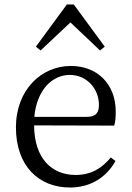

<svg xmlns="http://www.w3.org/2000/svg" viewBox="-20 -822 589 856"><path d="M294 -722 426 -597 447 -614 309 -802H278L140 -614L161 -597ZM133 -301C145 -428 218 -488 291 -488C368 -488 421 -425 421 -355C421 -323 411 -301 367 -301ZM489 -262C494 -277 496 -298 496 -324C496 -449 412 -528 296 -528C164 -528 51 -421 51 -254C51 -83 152 14 292 14C385 14 454 -32 495 -104L474 -120C435 -73 388 -42 317 -42C211 -42 133 -115 132 -263Z"/></svg>

Font: Source Han Serif K
Style: Regular
Weight: 400
Designer: Ryoko NISHIZUKA 西塚涼子 (kana & ideographs); Frank Grießhammer (Latin, Greek & Cyrillic); Wenlong ZHANG 张文龙 (bopomofo); San
Foundry: Adobe Systems Incorporated
Version: Version 1.001;PS 1.001;hotconv 16.6.54;makeotf.lib2.5.65590